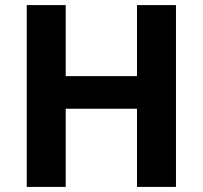

<svg xmlns="http://www.w3.org/2000/svg" viewBox="-20 -734 796 754"><path d="M671 0H518V-307H238V0H85V-714H238V-435H518V-714H671Z"/></svg>

Font: Noto Sans Lao
Style: Bold
Weight: 700
Designer: Monotype Design Team
Foundry: Monotype Imaging Inc.
Version: Version 2.003